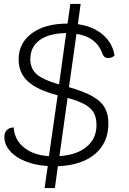

<svg xmlns="http://www.w3.org/2000/svg" viewBox="-20 -829 649 969"><path d="M527 -206Q527 -109 460 -52Q393 5 272 10L257 120H205L221 9Q158 5 108 -15Q58 -35 30 -67.5Q2 -100 2 -138Q2 -160 14.5 -172.5Q27 -185 49 -186Q53 -124 100.5 -85Q148 -46 227 -41L271 -348Q168 -375 121 -418Q74 -461 74 -529Q74 -612 141 -661Q208 -710 321 -710L335 -809H387L373 -707Q450 -696 499 -654Q548 -612 558 -549Q545 -536 526 -536Q515 -536 507.5 -542Q500 -548 495 -563Q465 -643 366 -658L328 -389Q405 -367 447.5 -342.5Q490 -318 508.5 -286Q527 -254 527 -206ZM278 -403 314 -662Q227 -661 180 -626.5Q133 -592 133 -530Q133 -483 165 -454.5Q197 -426 278 -403ZM467 -198Q467 -235 453.5 -259.5Q440 -284 409 -301.5Q378 -319 321 -335L280 -41Q368 -47 417.5 -88.5Q467 -130 467 -198Z"/></svg>

Font: Krub Light
Style: Italic
Weight: 300
Italic angle: -8°
Designer: Ekaluck Peanpanawate
Foundry: Cadson Demak Co.,Ltd.
Version: Version 1.000; ttfautohint (v1.6)